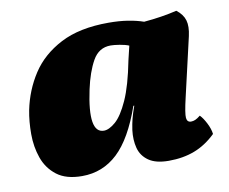

<svg xmlns="http://www.w3.org/2000/svg" viewBox="-60 -541 744 624"><g transform="rotate(-10 312.5 -229.0)"><path d="M558 -467Q579 -451 585 -430.5Q591 -410 584 -379L539 -184Q527 -133 528.5 -118.5Q530 -104 543 -104Q550 -104 557 -107Q564 -110 574 -118Q584 -108 594 -88.5Q604 -69 606 -52Q573 -20 535 -5.5Q497 9 450 9Q407 9 383.5 -7.5Q360 -24 353 -51Q346 -78 350 -110Q353 -130 357 -146Q361 -162 370 -187H367Q331 -84 281.5 -37.5Q232 9 164 9Q111 9 80.5 -14.5Q50 -38 37 -75Q24 -112 24 -154Q24 -196 31 -232Q44 -296 78.5 -349Q113 -402 175.5 -434.5Q238 -467 334 -467Q369 -467 397.5 -462.5Q426 -458 449 -450Q508 -455 558 -467ZM236 -264Q206 -124 259 -124Q276 -124 297.5 -142.5Q319 -161 340 -207.5Q361 -254 377 -336L388 -382Q376 -387 357.5 -390Q339 -393 328 -393Q289 -393 268.5 -356.5Q248 -320 236 -264Z"/></g></svg>

Font: Vollkorn Black
Style: Italic
Weight: 900
Italic angle: -11°
Designer: Friedrich Althausen
Foundry: Friedrich Althausen
Version: Version 5.000; ttfautohint (v1.8.3)